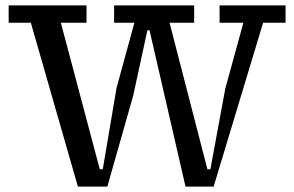

<svg xmlns="http://www.w3.org/2000/svg" viewBox="-20 -690 1088 710"><path d="M792 -606V-670H1036V-606H953L770 0H666L533 -578H525L473 -338L377 0H268L94 -606H12V-670H300V-606H205L349 -64H360L411 -365L477 -606H402V-670H698V-606H607L747 -64H758L813 -362L880 -606Z"/></svg>

Font: Source Serif 4 Caption
Style: Regular
Weight: 400
Designer: Frank Grießhammer
Foundry: Adobe Systems Incorporated
Version: Version 4.004;hotconv 1.0.117;makeotfexe 2.5.65602